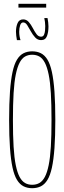

<svg xmlns="http://www.w3.org/2000/svg" viewBox="-20 -980 339 1010"><path d="M149 -8Q171 -8 187.5 -17.5Q204 -27 216 -49.5Q228 -72 236 -111Q244 -150 247.5 -208.5Q251 -267 251 -349Q251 -431 247.5 -490Q244 -549 236 -588Q228 -627 216 -650Q204 -673 187.5 -682.5Q171 -692 149 -692Q128 -692 111.5 -682.5Q95 -673 83 -650Q71 -627 63 -588Q55 -549 51.5 -490Q48 -431 48 -349Q48 -267 51.5 -208.5Q55 -150 63 -111Q71 -72 83 -49.5Q95 -27 111.5 -17.5Q128 -8 149 -8ZM149 10Q124 10 104 0Q84 -10 69.5 -33.5Q55 -57 46 -98Q37 -139 32.5 -201Q28 -263 28 -349Q28 -436 32.5 -498Q37 -560 46 -601.5Q55 -643 69.5 -666.5Q84 -690 104 -700Q124 -710 149 -710Q175 -710 195 -700Q215 -690 229.5 -666.5Q244 -643 253 -601.5Q262 -560 266.5 -498Q271 -436 271 -349Q271 -263 266.5 -201Q262 -139 253 -98Q244 -57 229.5 -33.5Q215 -10 195 0Q175 10 149 10ZM69 -769Q67 -780 65.5 -791.5Q64 -803 64 -813Q64 -839 72.5 -858.5Q81 -878 102 -878Q119 -878 131 -864.5Q143 -851 152.5 -832.5Q162 -814 172 -800.5Q182 -787 196 -787Q207 -787 211.5 -797Q216 -807 217 -820Q218 -833 218 -843Q218 -854 216.5 -864.5Q215 -875 213 -885H230Q232 -874 233.5 -863Q235 -852 235 -841Q235 -811 227 -790Q219 -769 196 -769Q178 -769 165 -783Q152 -797 142 -815.5Q132 -834 123 -848Q114 -862 102 -862Q91 -862 86 -847Q81 -832 81 -813Q81 -800 83 -788.5Q85 -777 88 -769ZM77 -940V-960H223V-940Z"/></svg>

Font: Georama ExtraCondensed Thin
Style: Regular
Weight: 100
Width: 2
Designer: Jean-Baptiste Levee
Foundry: Production Type
Version: Version 1.001